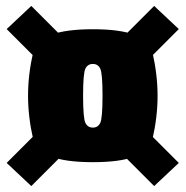

<svg xmlns="http://www.w3.org/2000/svg" viewBox="-20 -641 626 647"><path d="M293 -94.5Q476 -94.5 493.5 -170.8Q511 -247 511 -318Q511 -389 493.5 -465.8Q476 -542.5 293 -542.5Q109.5 -542.5 92 -466Q74.5 -389.5 74.5 -318.5Q74.5 -247.5 92 -171Q109.5 -94.5 293 -94.5ZM85.5 -14 246.5 -175 163.5 -253 2.5 -92ZM499.5 -14 582.5 -92 421.5 -253 338.5 -175ZM293 -211Q275.5 -211 267.8 -226.8Q260 -242.5 260 -318.5Q260 -394 267.8 -409.8Q275.5 -425.5 293 -425.5Q310 -425.5 317.8 -409.8Q325.5 -394 325.5 -318.5Q325.5 -242.5 317.8 -226.8Q310 -211 293 -211ZM163.5 -382 246.5 -460 85.5 -621 2.5 -543ZM421.5 -382 582.5 -543 499.5 -621 338.5 -460Z"/></svg>

Font: Anybody ExtraCondensed Black
Style: Regular
Weight: 900
Width: 2
Version: Version 1.113;gftools[0.9.25]